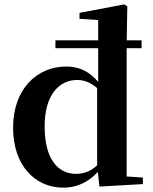

<svg xmlns="http://www.w3.org/2000/svg" viewBox="-20 -839 698 875"><path d="M232.6 -619.3H625.3V-655.2H232.6ZM183.4 -263C183.4 -408.2 250.7 -474.6 331.9 -474.6C369.1 -474.6 403.6 -459.1 440.3 -420.6L459.1 -434.9H450C404.8 -504.5 351.2 -535.7 281.5 -535.7C147.4 -535.7 39.6 -432.3 39.6 -256.9C39.6 -86.4 138.5 16.2 268.5 16.2C340.4 16.2 401.9 -18.5 448.3 -83.1L455.7 -92.6L437.8 -100.9C402.9 -61.9 367.8 -46.7 326.3 -46.7C244.5 -46.7 183.4 -113.3 183.4 -263ZM631.1 0V-29.9L557.2 -34.7V-641.7L560.2 -810L545.9 -819L342.4 -780.3V-753.3L427.4 -747.6V-452.2L422.7 -442.6V-81.9L423.4 -80.3L433 11.2Z"/></svg>

Font: Source Han Serif TW VF
Style: Regular
Weight: 250
Designer: Ryoko NISHIZUKA 西塚涼子 (kana & ideographs); Frank Grießhammer (Latin, Greek & Cyrillic); Wenlong ZHANG 张文龙 (bopomofo); San
Foundry: Adobe
Version: Version 2.002;hotconv 1.1.0;makeotfexe 2.6.0